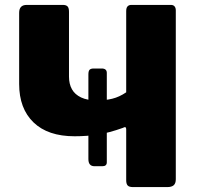

<svg xmlns="http://www.w3.org/2000/svg" viewBox="-20 -762 805 782"><path d="M284 -207Q175 -207 116.5 -263.5Q58 -320 58 -420V-710Q58 -742 89 -742H236Q249 -742 255 -736Q261 -730 261 -714V-450Q261 -420 273 -398.5Q285 -377 310.5 -365Q336 -353 375 -353Q409 -353 437.5 -360Q466 -367 494 -386V-236Q494 -249 480 -241Q424 -221 379 -214Q334 -207 284 -207ZM365 -85Q340 -85 340 -114V-459Q340 -473 345 -478Q350 -483 362 -483H394Q415 -483 415 -465V-101Q415 -85 397 -85ZM522 0Q506 0 500 -6.5Q494 -13 494 -28V-717Q494 -730 499.5 -736Q505 -742 515 -742H676Q686 -742 691 -736Q696 -730 696 -720V-32Q696 -15 687.5 -7.5Q679 0 661 0Z"/></svg>

Font: Libre Franklin ExtraBold
Style: Regular
Weight: 800
Designer: Pablo Impallari, Rodrigo Fuenzalida, Nhung Nguyen
Foundry: Impallari Type
Version: Version 3.000